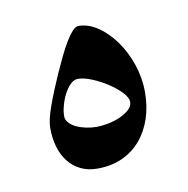

<svg xmlns="http://www.w3.org/2000/svg" viewBox="-43 -292 332 339"><g transform="rotate(-10 122.5 -122.0)"><path d="M212.9 -113.8Q212.9 -87.9 205.6 -66.2Q198.2 -44.4 184.6 -28.6Q170.9 -12.7 151.4 -3.9Q131.8 4.9 106.9 4.9Q89.8 4.9 76.7 -1.7Q63.5 -8.3 54.7 -19.8Q45.9 -31.2 41.5 -46.6Q37.1 -62 37.1 -80.1Q37.1 -94.2 45.7 -118.2Q54.2 -142.1 67.9 -172.9Q74.7 -188 81.3 -201.7Q87.9 -215.3 94.2 -225.8Q100.6 -236.3 106.4 -242.7Q112.3 -249 117.2 -249Q134.8 -249 151.9 -237.5Q168.9 -226.1 182.6 -207Q196.3 -188 204.6 -163.6Q212.9 -139.2 212.9 -113.8ZM184.1 -101.1Q184.1 -108.9 174.8 -118.7Q165.5 -128.4 152.3 -137Q139.2 -145.5 124.8 -151.4Q110.4 -157.2 100.1 -157.2Q93.3 -157.2 86.9 -151.1Q80.6 -145 75.7 -135.7Q70.8 -126.5 67.9 -115.7Q64.9 -105 64.9 -96.2Q64.9 -89.8 69.8 -84.5Q74.7 -79.1 82.5 -75.4Q90.3 -71.8 99.9 -69.8Q109.4 -67.9 118.2 -67.9Q127.4 -67.9 138.9 -70.1Q150.4 -72.3 160.4 -76.7Q170.4 -81.1 177.2 -87.2Q184.1 -93.3 184.1 -101.1Z"/></g></svg>

Font: Scheherazade
Style: Regular
Weight: 400
Designer: SIL International
Foundry: SIL International
Version: Version 2.100 (build 932/914)